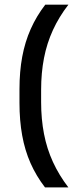

<svg xmlns="http://www.w3.org/2000/svg" viewBox="-20 -696 338 838"><path d="M159.5 -304V-250.5Q159.5 -176.5 172 -111.8Q184.5 -47 211 10.8Q237.5 68.5 278.5 122H176.5Q138 72 113.2 16Q88.5 -40 76.8 -105Q65 -170 65 -247.5V-306.5Q65 -383.5 77 -448.2Q89 -513 114 -569.2Q139 -625.5 177.5 -675.5H278.5Q237.5 -622.5 211 -564.8Q184.5 -507 172 -442.5Q159.5 -378 159.5 -304Z"/></svg>

Font: Anek Kannada Medium
Style: Regular
Weight: 500
Designer: Vaishnavi Murthy, Maithili Shingre (Kannada) & Yesha Goshar (Latin)
Foundry: Ek Type
Version: Version 1.003